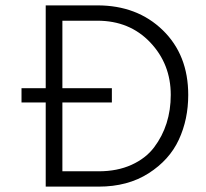

<svg xmlns="http://www.w3.org/2000/svg" viewBox="-20 -694 765 714"><path d="M347 0H150V-313H60V-366H150V-674H342Q490 -674 585 -582Q680 -490 680 -341Q680 -250 645 -174.5Q610 -99 532.5 -49.5Q455 0 347 0ZM396 -313H212V-57H347Q416 -57 469 -81Q522 -105 553 -146Q584 -187 599.5 -236Q615 -285 615 -341Q615 -456 538.5 -536.5Q462 -617 342 -617H212V-366H396Z"/></svg>

Font: Hind Madurai Light
Style: Regular
Weight: 300
Designer: Jyotish Sonowal
Foundry: Indian Type Foundry
Version: Version 1.001;PS 1.0;hotconv 1.0.86;makeotf.lib2.5.63406; tt